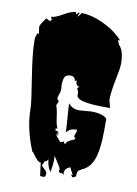

<svg xmlns="http://www.w3.org/2000/svg" viewBox="-92 -795 683 956"><g transform="rotate(10 249.5 -317.0)"><path d="M453.1 -332.5 463.4 -293.9H441.4Q296.4 -293.9 294.4 -325.7L290.5 -318.8Q293.5 -326.2 293.5 -336.4Q293.5 -346.7 285.2 -362.3L294.4 -373H285.2L276.4 -385.3V-400.4L267.1 -396Q264.6 -418.9 242.2 -418.9Q219.7 -418.9 212.9 -405.8Q206.1 -392.6 206.1 -363.8L204.1 -365.2Q207.5 -358.4 207.5 -348.6L206.1 -330.1Q205.1 -325.7 200.9 -314.7Q196.8 -303.7 196.8 -293.9L206.1 -282.2L196.8 -260.7Q204.6 -243.2 209.5 -203.6Q214.4 -164.1 223.6 -147H214.4V-136.7Q230.5 -136.7 230.5 -124.5H228.5Q223.6 -124.5 223.6 -112.8L249 -83L267.1 -90.3V-81.1L276.4 -80.1Q276.4 -92.8 305.7 -104.5Q317.4 -108.9 320.8 -112.8L311 -124.5Q320.8 -149.9 320.8 -155.8V-158.2H311Q285.2 -158.2 267.1 -136.7Q267.1 -160.6 262.9 -208.7Q258.8 -256.8 258.8 -282.2Q277.8 -255.9 314 -255.9L374.5 -260.7Q433.6 -260.7 454.1 -237.8V-185.5Q454.1 -80.6 434.6 -30.3Q415.5 17.6 375.5 31.7Q373 36.1 367.2 37.6Q355.5 40.5 355.5 67.4Q355.5 74.7 337.9 78.6L329.1 65.9L337.9 67.4L319.8 30.8Q302.7 38.1 297.4 46.1Q292 54.2 292 61.8Q292 69.3 292.7 73Q293.5 76.7 293.5 79.6Q293.5 67.4 276.4 67.4Q269 67.4 266.1 56.6L269 52.2Q269 44.4 258.5 28.3Q248 12.2 240.7 0.7Q233.4 -10.7 232.4 -11.7Q233.4 -6.3 233.4 14.4Q233.4 35.2 226.6 70.3Q218.8 63.5 212.4 44.7Q206.1 25.9 206.1 10.7L196.8 22.5H188L189.9 23.4L179.2 44.4Q179.2 50.3 193.1 61.8Q207 73.2 207 81.5Q207 89.8 204.6 95.7Q202.1 101.6 194.8 101.1L179.2 100.1L170.4 33.2Q160.2 33.2 151.9 24.2Q143.6 15.1 139.9 10.7Q136.2 6.3 130.6 -2Q125 -10.3 123.5 -11.7L121.1 -10.3Q73.7 -122.1 73.7 -225.6Q73.7 -250.5 54 -372.8Q34.2 -495.1 34.2 -560.1Q34.2 -585.9 45.4 -600.1L47.9 -594.2L49.8 -596.7L45.4 -633.8Q53.7 -653.8 73.7 -678.2L94.7 -667.5L101.1 -678.2L94.7 -690.4Q115.7 -690.4 153.3 -712.6Q190.9 -734.9 214.4 -734.9V-724.6Q219.2 -724.6 222.2 -729.7Q225.1 -734.9 232.4 -734.9L223.6 -712.9Q240.7 -728 240.7 -734.9Q293 -734.9 353.5 -706.5Q414.1 -678.2 454.1 -633.8H442.9L454.1 -608.9V-610.8Q479 -582.5 479 -520.5Q479 -499 466.1 -436Q453.1 -373 453.1 -332.5ZM223.6 -112.8 232.4 -124.5Q232.4 -112.8 223.6 -112.8ZM232.4 -124.5H230.5L232.4 -132.3ZM290.5 -318.8Q288.1 -314 286.6 -312.5ZM286.1 -311.5 285.2 -310.1Z"/></g></svg>

Font: Butcherman
Style: Regular
Weight: 400
Version: Version 001.003